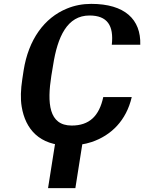

<svg xmlns="http://www.w3.org/2000/svg" viewBox="-20 -741 744 991"><path d="M95 -332C87 -279 85 -232 92 -190C111 -75 183 10 333 10C377 10 417 4 453 -8C554 -42 632 -119 660 -240H513C492 -142 441 -93 350 -93C231 -93 223 -210 245 -350L254 -404C277 -552 327 -661 442 -661C534 -661 568 -609 557 -510H704C708 -641 624 -721 451 -721C406 -721 365 -713 326 -697C208 -649 127 -536 102 -378ZM267 -17 228 230H369L408 -17Z"/></svg>

Font: Aerodynamic
Style: Obl
Weight: 500
Designer: Google
Version: Version 2.000980; 2014